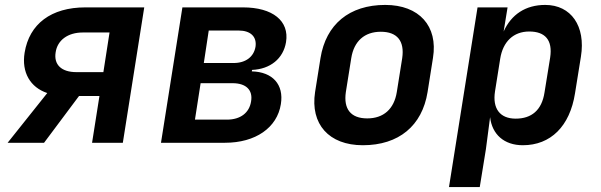

<svg xmlns="http://www.w3.org/2000/svg" viewBox="-20 -580 2440 780"><path d="M11 0H159L301 -190H384L354 0H479L566 -550H327C188 -550 99 -483 80 -366C67 -286 103 -225 172 -202ZM290 -287C230 -287 198 -317 206 -367C213 -417 256 -448 316 -448H425L400 -287Z M634 0H894C1018 0 1106 -61 1121 -157C1134 -237 1087 -288 1003 -290L1004 -296C1078 -299 1131 -342 1142 -409C1156 -495 1088 -550 967 -550H721ZM808 -324 828 -456H949C998 -456 1024 -431 1018 -390C1011 -349 978 -324 929 -324ZM772 -94 795 -242H925C980 -242 1008 -214 1000 -168C993 -122 957 -94 902 -94Z M1454 10C1600 10 1695 -69 1717 -206L1739 -345C1760 -474 1683 -560 1545 -560C1399 -560 1304 -481 1282 -344L1260 -206C1240 -76 1316 10 1454 10ZM1472 -99C1405 -99 1375 -137 1385 -206L1407 -344C1418 -413 1461 -451 1527 -451C1594 -451 1624 -413 1614 -344L1592 -206C1581 -137 1538 -99 1472 -99Z M1804 180H1929L1954 26L1971 -104C1979 -34 2028 10 2104 10C2217 10 2295 -67 2316 -201L2340 -350C2360 -474 2300 -560 2195 -560C2115 -560 2057 -521 2026 -452L2042 -550H1920ZM2075 -98C2011 -98 1980 -139 1991 -209L2012 -341C2023 -411 2066 -452 2130 -452C2194 -452 2226 -418 2215 -346L2192 -204C2181 -132 2139 -98 2075 -98Z"/></svg>

Font: JetBrains Mono
Style: Bold Italic
Weight: 558
Italic angle: -9°
Monospace: yes
Designer: Philipp Nurullin, Konstantin Bulenkov
Foundry: JetBrains
Version: Version 2.305